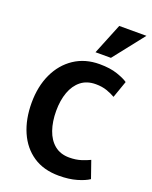

<svg xmlns="http://www.w3.org/2000/svg" viewBox="-178 -1067 932 1181"><g transform="rotate(20 288.0 -476.5)"><path d="M411 -771 570 -973H392L310 -771ZM551 -28 512 -140Q490 -129 456 -118Q422 -107 379 -107Q321 -107 282.5 -138.5Q244 -170 225 -225Q206 -280 206 -350Q206 -419 225.5 -472.5Q245 -526 283.5 -556.5Q322 -587 380 -587Q421 -587 452.5 -576Q484 -565 508 -551L547 -662Q525 -678 477 -694.5Q429 -711 360 -711Q265 -711 194.5 -664Q124 -617 85.5 -534.5Q47 -452 47 -345Q47 -238 83 -155.5Q119 -73 188 -26.5Q257 20 357 20Q423 20 473 5.5Q523 -9 551 -28Z"/></g></svg>

Font: Repo Bold
Style: Bold
Weight: 700
Designer: Stefan Peev
Foundry: Context Ltd
Version: Version 1.502